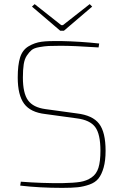

<svg xmlns="http://www.w3.org/2000/svg" viewBox="-20 -900 594 931"><path d="M427 -868 290 -751H272L135 -868L148 -880L277 -778H285L415 -880ZM353 -326 200 -347Q128 -355 97 -397Q66 -439 66 -524Q66 -585 77.5 -621.5Q89 -658 118.5 -675.5Q148 -693 181 -697.5Q214 -702 274 -701Q371 -699 461 -689L458 -670Q338 -678 274 -678Q235 -678 215.5 -677Q196 -676 170.5 -671.5Q145 -667 133.5 -657.5Q122 -648 110.5 -631Q99 -614 95 -588Q91 -562 91 -524Q91 -448 116 -413.5Q141 -379 200 -371L353 -350Q429 -341 460.5 -300Q492 -259 492 -169Q492 -121 482.5 -87.5Q473 -54 457.5 -34.5Q442 -15 413.5 -5Q385 5 356.5 8Q328 11 282 11Q172 11 78 0L81 -19Q185 -11 283 -12Q338 -13 369 -18Q400 -23 424 -39.5Q448 -56 457.5 -87Q467 -118 467 -169Q467 -250 441.5 -284Q416 -318 353 -326Z"/></svg>

Font: Exo 2.0 Thin
Style: Regular
Weight: 250
Designer: Natanael Gama
Version: Version 1.001;PS 001.001;hotconv 1.0.70;makeotf.lib2.5.58329